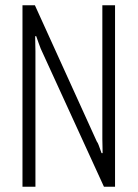

<svg xmlns="http://www.w3.org/2000/svg" viewBox="-20 -706 520 726"><path d="M65 0V-686H112L346 -171Q350 -166 353 -157.5Q356 -149 359 -141Q362 -133 364 -127H368Q368 -139 367.5 -155Q367 -171 367 -180V-686H415V0H373L134 -522Q131 -529 126 -543.5Q121 -558 117 -569H113Q113 -556 113.5 -538.5Q114 -521 114 -513V0Z"/></svg>

Font: Archivo ExtraCondensed Thin
Style: Regular
Weight: 250
Width: 2
Designer: Hector Gatti
Foundry: Omnibus-Type
Version: Version 2.001